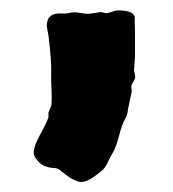

<svg xmlns="http://www.w3.org/2000/svg" viewBox="-20 -195 340 377"><path d="M71.8 -143.6Q71.8 -170.9 101.6 -168.5Q109.9 -168 115.2 -169.4Q120.6 -170.9 128.9 -170.9L148.4 -168Q151.9 -168 155.3 -168L174.8 -170.9Q177.7 -171.9 182.6 -170.4Q187.5 -168.9 189.9 -168.9L203.1 -172.9Q210 -175.8 224.6 -173.8Q239.3 -171.9 243.2 -165Q245.1 -163.1 244.6 -156.2Q244.1 -149.4 244.6 -147.5Q245.1 -146 245.1 -116.7V-85L243.2 -58.1Q243.2 -55.7 244.6 -49.8Q246.1 -43.9 245.1 -41Q244.1 -38.1 241.2 -33.7Q238.3 -29.3 237.8 -25.9L238.8 -16.1L231 21Q231 28.8 225.1 39.6Q219.2 50.3 213.9 70.8Q208.5 91.8 203.1 102.1Q197.3 111.3 193.4 120.1Q189.5 128.9 185.5 134.3Q182.1 139.6 164.1 152.3Q146 165 134.3 161.6Q122.1 158.2 108.4 147.5L95.2 137.2Q90.8 134.8 85 134.8Q58.6 133.8 46.9 109.9Q43 98.1 59.1 68.8Q75.2 39.6 75.2 33.7V25.9L81.1 11.2Q82 0 81.1 -20Q80.1 -40 80.6 -57.6Q81.1 -75.2 75.2 -125Z"/></svg>

Font: AntiqueNobleBold
Style: Bold
Weight: 700
Version: Version 001.000